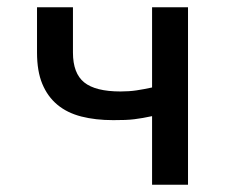

<svg xmlns="http://www.w3.org/2000/svg" viewBox="-20 -509 640 529"><path d="M399 0V-189Q385 -186 373.5 -184Q362 -182 350 -180.5Q338 -179 324 -178.5Q310 -178 292 -178Q243 -178 204 -188Q165 -198 138 -220.5Q111 -243 96.5 -278Q82 -313 82 -364V-489H181V-364Q181 -307 212 -282Q243 -257 312 -257Q336 -257 356 -260Q376 -263 399 -268V-489H498V0Z"/></svg>

Font: SauceCodePro Nerd Font Mono
Style: Regular
Weight: 500
Monospace: yes
Designer: Paul D. Hunt, Teo Tuominen
Foundry: Adobe Systems Incorporated
Version: Version 2.030;PS 1.000;hotconv 16.6.51;makeotf.lib2.5.65220;